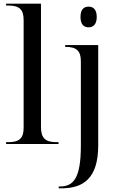

<svg xmlns="http://www.w3.org/2000/svg" viewBox="-20 -780 650 1040"><path d="M13 0H297V-10H284C225 -10 202 -33 202 -92V-760H13V-750H26C85 -750 108 -728 108 -672V-87C108 -32 85 -10 26 -10H13ZM460 -632C484 -632 504 -647 504 -688C504 -730 484 -744 460 -744C435 -744 416 -730 416 -688C416 -647 435 -632 460 -632ZM298 240H314C430 240 512 187 512 8V-536H333V-526H336C395 -526 418 -504 418 -448V9C418 187 377 230 305 230H298Z"/></svg>

Font: Noto Serif Display
Style: Regular
Weight: 400
Designer: Monotype Design Team
Foundry: Monotype Imaging Inc.
Version: Version 2.009